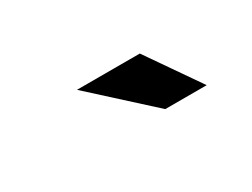

<svg xmlns="http://www.w3.org/2000/svg" viewBox="-28 -860 505 385"><g transform="rotate(-30 225.0 -667.0)"><path d="M280 -605.5H376L291.5 -727.5H146Z"/></g></svg>

Font: Anybody Expanded ExtraBold
Style: Italic
Weight: 800
Width: 7
Italic angle: -10°
Version: Version 1.113;gftools[0.9.25]